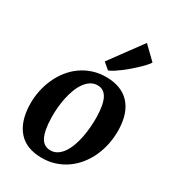

<svg xmlns="http://www.w3.org/2000/svg" viewBox="-205 -964 982 1089"><g transform="rotate(30 286.5 -419.5)"><path d="M277.3 -640.6 432.1 -851.1 515.1 -770.5Q510.7 -762.2 498.5 -748.3Q486.3 -734.4 469.2 -718Q452.1 -701.7 432.1 -684.1Q412.1 -666.5 391.6 -650.9Q371.1 -635.3 352.3 -623Q333.5 -610.8 318.8 -605.5ZM31.7 -213.4Q30.3 -260.3 39.3 -304.9Q48.3 -349.6 66.2 -389.2Q84 -428.7 110.1 -461.7Q136.2 -494.6 169.7 -518.3Q203.1 -542 243.2 -555.2Q283.2 -568.4 329.1 -568.4Q429.7 -568.4 483.4 -510.5Q537.1 -452.6 539.6 -344.2Q540.5 -297.4 531.7 -252.4Q522.9 -207.5 505.1 -168Q487.3 -128.4 460.9 -95.2Q434.6 -62 401.1 -38.3Q367.7 -14.6 327.4 -1.2Q287.1 12.2 241.7 12.2Q140.6 12.2 87.9 -46.4Q35.2 -105 31.7 -213.4ZM261.7 -49.3Q286.6 -49.3 306.4 -62.3Q326.2 -75.2 341.3 -97.4Q356.4 -119.6 367.2 -149.2Q377.9 -178.7 384.3 -211.4Q390.6 -244.1 393.3 -278.6Q396 -313 395.5 -345.2Q393.6 -427.7 372.6 -465.6Q351.6 -503.4 311.5 -503.4Q286.6 -503.4 266.6 -490.7Q246.6 -478 231 -456.1Q215.3 -434.1 204.3 -405.3Q193.4 -376.5 186.5 -344Q179.7 -311.5 176.8 -277.8Q173.8 -244.1 174.8 -212.4Q176.8 -129.4 197.5 -89.4Q218.3 -49.3 261.7 -49.3Z"/></g></svg>

Font: Merriweather Bold
Style: Italic
Weight: 700
Italic angle: -7°
Designer: Eben Sorkin ( eben@eyebytes.com )
Foundry: Eben Sorkin ( eben@eyebytes.com )
Version: Version 1.5; ttfautohint (v0.97) -l 13 -r 13 -G 200 -x 24 -f